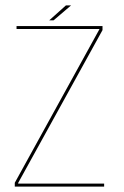

<svg xmlns="http://www.w3.org/2000/svg" viewBox="-20 -688 458 708"><path d="M34.5 0H364V-11H47V-13.5L358 -577V-592H41V-581H346.5V-580L34.5 -14ZM161.5 -613H177.5L242 -668H223Z"/></svg>

Font: Anybody Thin
Style: Regular
Weight: 100
Designer: Tyler Finck
Foundry: Etcetera Type Company
Version: Version 1.114;gftools[0.9.25]